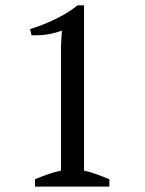

<svg xmlns="http://www.w3.org/2000/svg" viewBox="-20 -693 540 713"><path d="M386.2 0H109.9V-27.3Q133.3 -37.1 157.5 -45.7Q181.6 -54.2 206.5 -59.6V-524.4L210 -579.6Q183.6 -569.3 155.3 -565.2Q127 -561 97.2 -562L91.8 -585Q113.8 -591.8 136.5 -600.6Q159.2 -609.4 181.9 -620.1Q204.6 -630.9 226.3 -644Q248 -657.2 268.1 -673.3H292V-59.6Q315.4 -54.2 339.1 -45.7Q362.8 -37.1 386.2 -27.3Z"/></svg>

Font: PT Astra Serif
Style: Regular
Weight: 400
Designer: A.Korolkova, I. Chaeva
Foundry: ParaType Ltd
Version: Version 1.002